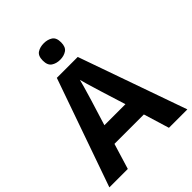

<svg xmlns="http://www.w3.org/2000/svg" viewBox="-255 -1064 1201 1201"><g transform="rotate(-45 345.0 -464.0)"><path d="M526.9 0 475.1 -169.9H214.8L163.1 0H0L252 -716.8H437L689.9 0ZM439 -296.9 387.2 -462.9Q382.3 -479.5 374.3 -505.6Q366.2 -531.7 358.2 -558.8Q350.1 -585.9 345.2 -606Q340.3 -585.9 331.8 -556.4Q323.2 -526.9 315.4 -500.5Q307.6 -474.1 304.2 -462.9L252.9 -296.9ZM347.2 -927.7Q380.4 -927.7 404.3 -912.4Q428.2 -897 428.2 -855Q428.2 -813.5 404.3 -797.6Q380.4 -781.7 347.2 -781.7Q313.5 -781.7 289.8 -797.6Q266.1 -813.5 266.1 -855Q266.1 -897 289.8 -912.4Q313.5 -927.7 347.2 -927.7Z"/></g></svg>

Font: Open Sans
Style: Bold
Weight: 700
Designer: Monotype Design Team
Foundry: Monotype Imaging Inc.
Version: Version 3.000; ttfautohint (v1.8.4)